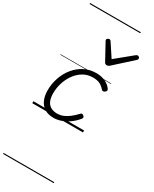

<svg xmlns="http://www.w3.org/2000/svg" viewBox="-374 -1112 1374 1715"><g transform="rotate(30 312.5 -255.0)"><path d="M228 19Q172 19 135 -4.5Q98 -28 79.5 -70.5Q61 -113 61 -169Q61 -236 82.5 -299Q104 -362 144 -411.5Q184 -461 239.5 -490Q295 -519 363 -519Q418 -519 459 -498.5Q500 -478 520 -447Q526 -438 524 -431Q522 -424 512 -415Q502 -408 493 -408Q484 -408 478 -416Q459 -439 431.5 -454.5Q404 -470 356 -470Q301 -470 257 -444Q213 -418 181.5 -374.5Q150 -331 133.5 -278Q117 -225 117 -171Q117 -127 129.5 -95.5Q142 -64 168.5 -47.5Q195 -31 234 -30Q270 -30 300.5 -42.5Q331 -55 360.5 -78.5Q390 -102 419 -133Q427 -142 435.5 -140Q444 -138 451 -131Q458 -125 459 -117Q460 -109 452 -100Q420 -61 382 -34.5Q344 -8 305 5.5Q266 19 228 19ZM603 -840Q612 -840 618.5 -833.5Q625 -827 625 -819Q625 -813 622.5 -809.5Q620 -806 616 -802L436 -639Q428 -631 421 -628.5Q414 -626 405 -626Q398 -626 392 -629Q386 -632 381 -641L292 -804Q289 -808 287.5 -812Q286 -816 286 -820Q286 -829 295 -834.5Q304 -840 310 -840Q317 -840 321 -837.5Q325 -835 328 -830L417 -695L582 -830Q589 -835 593 -837.5Q597 -840 603 -840ZM0 513H523V523H0ZM0 -20H523V0H0ZM0 -505H523V-500H0ZM0 -1033H523V-1023H0Z"/></g></svg>

Font: Playwrite IN Guides
Style: Regular
Weight: 400
Designer: Veronika Burian, José Scaglione
Foundry: TypeTogether
Version: Version 1.003